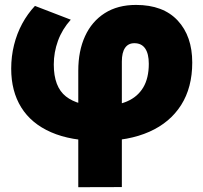

<svg xmlns="http://www.w3.org/2000/svg" viewBox="-20 -550 826 780"><path d="M298 210.5V-263Q298 -343 325.5 -403Q353 -463 405.5 -496.5Q458 -530 532.5 -530Q643 -530 702 -466.5Q761 -403 761 -296Q761 -194.5 715.8 -123.2Q670.5 -52 586.8 -14.8Q503 22.5 387 22.5Q268 22.5 187.5 -12.8Q107 -48 66.2 -113.8Q25.5 -179.5 25.5 -271Q25.5 -321 37 -367.2Q48.5 -413.5 70.2 -453.8Q92 -494 122 -526L267.5 -470Q232.5 -431 215.5 -384.2Q198.5 -337.5 198.5 -288Q198.5 -197 247.8 -158.2Q297 -119.5 391.5 -119.5Q453 -119.5 496 -138Q539 -156.5 561.8 -194.5Q584.5 -232.5 584.5 -291Q584.5 -331.5 569.8 -353Q555 -374.5 526 -374.5Q501 -374.5 488 -355.5Q475 -336.5 475 -300V210Z"/></svg>

Font: Geologica ExtraBold
Style: Regular
Weight: 800
Designer: Sindre Bremnes, Frode Helland
Foundry: Monokrom Skriftforlag AS
Version: Version 1.010;gftools[0.9.28]